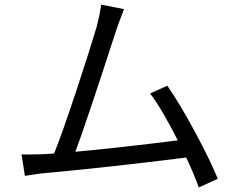

<svg xmlns="http://www.w3.org/2000/svg" viewBox="-20 -786 1040 840"><path d="M932.6 -3.9 849.6 34.2Q832 -16.6 794.9 -96.7Q433.6 -51.8 171.9 -28.3Q157.2 -27.3 127 -22.5Q96.7 -17.6 88.9 -16.6L74.2 -110.4Q106.4 -109.4 167 -111.3Q181.6 -112.3 216.8 -114.3Q253.9 -207 314.9 -392.1Q376 -577.1 403.3 -669.9Q416 -719.7 422.9 -765.6L522.5 -746.1Q494.1 -671.9 488.3 -653.3Q354.5 -240.2 309.6 -122.1Q502 -139.6 757.8 -171.9Q686.5 -312.5 636.7 -377L711.9 -411.1Q764.6 -335.9 833 -209Q901.4 -82 932.6 -3.9Z"/></svg>

Font: GenEi Gothic M Regular
Style: Regular
Weight: 400
Designer: o_tamon (Modified); [Source Han Sans]
Ryoko NISHIZUKA  (kana & ideographs); Paul D. Hunt (Latin, Greek & Cyrillic); Wenl
Version: Version 1.1a;Original Version 1.004